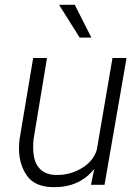

<svg xmlns="http://www.w3.org/2000/svg" viewBox="-20 -770 578 800"><path d="M291.5 -750H226.1L312 -613.3H360.8ZM358.9 0H415.5L507.3 -528.3H448.7L383.3 -145.5C373.5 -113.8 352.5 -88.4 320.8 -69.3C288.6 -50.3 254.9 -41 219.2 -41C216.3 -41 213.4 -41 210.4 -41C155.8 -43 123.5 -76.2 119.1 -136.2C118.2 -144 118.2 -151.9 118.2 -159.7C118.2 -169.4 118.7 -178.7 119.6 -188.5L175.8 -528.3H118.2L61.5 -189.9C60.1 -176.3 59.1 -163.6 59.1 -150.9C59.1 -106.9 70.3 -69.8 91.8 -38.6C113.8 -7.3 149.4 8.8 199.2 9.8C201.7 9.8 204.6 9.8 207 9.8C277.3 9.8 332.5 -15.6 373 -66.4Z"/></svg>

Font: Roboto Light
Style: Italic
Weight: 300
Italic angle: -12°
Designer: Google
Version: Version 2.137; 2017